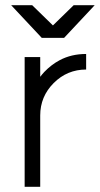

<svg xmlns="http://www.w3.org/2000/svg" viewBox="-20 -720 385 740"><path d="M23 -700 141 -574H227L345 -700H264L184 -622L104 -700ZM75 -500V0H135V-275Q135 -348 187 -400Q239 -452 312 -452V-512Q255 -512 210 -488Q178 -471 151 -443Q147 -439 143 -434Q139 -429 135 -424V-500Z"/></svg>

Font: Unageo
Style: Light
Weight: 300
Designer: Richard Sepsi
Foundry: Richard Sepsi
Version: Version 2.000